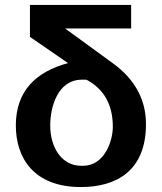

<svg xmlns="http://www.w3.org/2000/svg" viewBox="-20 -742 654 776"><path d="M333 -418C396 -383 436 -324 436 -230C436 -170 401 -72 316 -72H308C230 -72 183 -145 183 -235C183 -304 210 -420 312 -420H328ZM255 -487C125 -452 44 -374 44 -235C44 -103 117 14 307 14C452 14 570 -53 570 -240C570 -344 521 -424 438 -485L243 -627H510V-722H101V-593Z"/></svg>

Font: Perun
Style: Bold
Weight: 700
Foundry: Copyright (c) Stefan Peev, Context Ltd, 2016
Version: Version 1.089